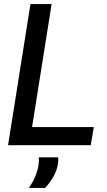

<svg xmlns="http://www.w3.org/2000/svg" viewBox="-20 -720 529 952"><path d="M20 0 131 -700H236L139 -90H445L430 0ZM172 60H268Q269 66 269 71.5Q269 77 268 84Q266 108 257 130.5Q248 153 234.5 173Q221 193 204 212H123Q145 180 157 149.5Q169 119 172 90Q173 81 173 73.5Q173 66 172 60Z"/></svg>

Font: Georama ExtraCondensed Thin Medium
Style: Italic
Weight: 500
Italic angle: -9°
Version: Version 1.001